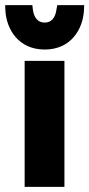

<svg xmlns="http://www.w3.org/2000/svg" viewBox="-22 -728 348 748"><path d="M229 0V-491H74V0ZM305 -687 306 -708H201L198 -691C194 -660 179 -640 152 -640C125 -640 110 -660 106 -691L104 -708H-2L-1 -687C3 -614 50 -535 152 -535C255 -535 301 -615 305 -687Z"/></svg>

Font: Falling Sky
Style: ExBd
Weight: 400
Designer: Paul D. Hunt
Foundry: Adobe Systems Incorporated
Version: Version 1.02